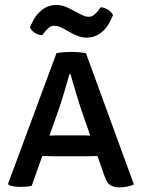

<svg xmlns="http://www.w3.org/2000/svg" viewBox="-20 -764 584 790"><path d="M206.5 -121Q200.5 -121 182.8 -121.5Q165 -122 154 -122L110.5 0.5Q92 5 65.5 5Q35 5 16.5 -2.5L13 -7.5L212.5 -545.5Q225.5 -548 243.5 -549.2Q261.5 -550.5 275 -550.5Q287 -550.5 303.5 -549.2Q320 -548 333.5 -545.5L531 -5Q519 1 502 4Q485 7 471 7Q449.5 7 434.5 -1.8Q419.5 -10.5 409.5 -41L381 -122Q371 -122 354 -121.5Q337 -121 331 -121ZM224 -320.5 183.5 -206Q194 -206.5 208.2 -206.8Q222.5 -207 228 -207H312Q317.5 -207 329.8 -206.8Q342 -206.5 351.5 -206L318 -301.5Q307 -334 293.5 -379.2Q280 -424.5 270 -458.5H265.5Q256.5 -426 244.8 -386.5Q233 -347 224 -320.5ZM238 -648Q232 -651 223.2 -654.5Q214.5 -658 205 -658Q189.5 -658 180 -649.2Q170.5 -640.5 165 -633.5L153.5 -619Q138.5 -619.5 123.8 -628.5Q109 -637.5 103.5 -651.5L112 -670.5Q127 -703.5 153 -723.5Q179 -743.5 211.5 -743.5Q228.5 -743.5 243.5 -738.5Q258.5 -733.5 267.5 -728L311 -705.5Q316.5 -702.5 325.5 -698.8Q334.5 -695 344.5 -695Q358.5 -695 367.5 -703Q376.5 -711 383.5 -719.5L394.5 -734Q409.5 -733.5 424.2 -724.2Q439 -715 445 -701.5L436 -682.5Q420.5 -647 394.2 -628Q368 -609 336.5 -609Q320 -609 305.8 -614Q291.5 -619 280.5 -624.5Z"/></svg>

Font: Signika SC
Style: Regular
Weight: 400
Designer: Anna Giedryś
Foundry: Anna Giedryś
Version: Version 2.000; ttfautohint (v1.8.3) -l 8 -r 50 -G 200 -x 9 -